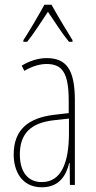

<svg xmlns="http://www.w3.org/2000/svg" viewBox="-20 -783 406 813"><path d="M198 -763H168C144 -719 100 -644 79 -613V-606H95C122 -639 158 -696 183 -733C210 -693 244 -640 272 -606H287V-613C275 -632 224 -716 198 -763ZM177 -537C143 -537 104 -525 72 -505L83 -483C120 -505 153 -512 177 -512C244 -512 271 -475 271 -355V-304L210 -297C100 -284 38 -234 38 -129C38 -57 73 10 157 10C233 10 261 -43 273 -93H275L276 0H297V-358C297 -489 261 -537 177 -537ZM209 -274 272 -281V-220C272 -97 241 -12 157 -12C99 -12 64 -54 64 -129C64 -217 110 -263 209 -274Z"/></svg>

Font: Noto Sans Arabic UI XCn Th
Style: Regular
Weight: 100
Width: 2
Designer: Monotype Design Team, Nadine Chahine and Nizar Qandah
Foundry: Monotype Imaging Inc.
Version: Version 2.010